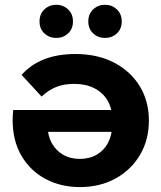

<svg xmlns="http://www.w3.org/2000/svg" viewBox="-20 -770 671 798"><path d="M312.3 7.6Q233.2 7.6 169.8 -25.9Q106.4 -59.4 69.4 -122.3Q32.5 -185.2 32.5 -271.2Q32.5 -280.2 33.2 -291.7Q33.9 -303.1 34.9 -312.7H472.2V-221.8H117.5L177.7 -249Q177.7 -207.8 194.6 -176.3Q211.6 -144.9 241.7 -127.2Q271.9 -109.6 311.6 -109.6Q351.6 -109.6 382.1 -127.2Q412.5 -144.9 429.3 -176.9Q446 -209 446 -250.8V-275.2Q446 -320.2 426.6 -352.9Q407.1 -385.5 371.8 -403.4Q336.4 -421.4 288 -421.4Q245.5 -421.4 213.3 -408.4Q181.1 -395.3 152.8 -368.7L69.8 -458.7Q107.4 -501.5 163.5 -523.5Q219.6 -545.5 292.6 -545.5Q385.7 -545.5 454.3 -509.7Q522.8 -473.9 560.8 -411.8Q598.8 -349.6 598.8 -268.8Q598.8 -188.2 561.6 -125.7Q524.5 -63.2 459.6 -27.8Q394.7 7.6 312.3 7.6ZM416.5 -612.3Q387.5 -612.3 367.3 -631.1Q347 -650 347 -681Q347 -711.9 367.3 -731Q387.5 -750.1 416.5 -750.1Q445.4 -750.1 465.7 -731Q486 -711.9 486 -681Q486 -650 465.7 -631.1Q445.4 -612.3 416.5 -612.3ZM213.8 -612.3Q184.8 -612.3 164.6 -631.1Q144.3 -650 144.3 -681Q144.3 -711.9 164.6 -731Q184.8 -750.1 213.8 -750.1Q242.7 -750.1 263 -731Q283.3 -711.9 283.3 -681Q283.3 -650 263 -631.1Q242.7 -612.3 213.8 -612.3Z"/></svg>

Font: Montserrat Thin
Style: Regular
Weight: 100
Designer: Julieta Ulanovsky
Foundry: Julieta Ulanovsky
Version: Version 9.000